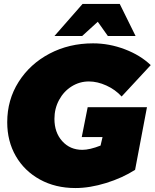

<svg xmlns="http://www.w3.org/2000/svg" viewBox="-20 -934 783 970"><path d="M662.5 -76Q598.5 -35 516.2 -9.5Q434 16 361 16Q260 16 181.8 -27Q103.5 -70 60 -145.2Q16.5 -220.5 16.5 -316.5Q16.5 -429.5 74 -520.2Q131.5 -611 230.2 -663Q329 -715 450 -715Q532 -715 610.8 -685Q689.5 -655 741.5 -605L594.5 -446.5Q562.5 -481.5 517.2 -502Q472 -522.5 429 -522.5Q382 -522.5 342 -497.5Q302 -472.5 278.5 -429Q255 -385.5 255 -333.5Q255 -264.5 294.5 -220.8Q334 -177 396 -177Q433 -177 488 -198.5L498 -241.5H393L423 -392.5H722.5ZM665 -752H525L474 -824L395 -752H255L397 -914H585Z"/></svg>

Font: Argentum Sans Black
Style: Italic
Weight: 900
Italic angle: -11°
Designer: Julieta Ulanovsky (font), Cristiano Sobral (main changes and remaster)
Foundry: Julieta Ulanovsky (font), Cristiano Sobral (main changes and remaster)
Version: Version 2.007;June 15, 2022;FontCreator 14.0.0.2814 64-bit; 